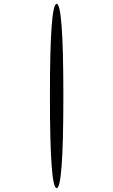

<svg xmlns="http://www.w3.org/2000/svg" viewBox="-20 -820 590 1000"><path d="M275 -800Q310 -800 310 -320Q310 160 275 160Q240 160 240 -320Q240 -800 275 -800Z"/></svg>

Font: Syne Mono
Style: Regular
Weight: 400
Monospace: yes
Designer: Lucas Descroix
Foundry: Bonjour Monde
Version: Version 2.000; ttfautohint (v1.8.3)